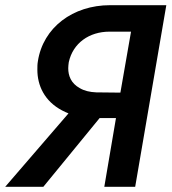

<svg xmlns="http://www.w3.org/2000/svg" viewBox="-44 -720 661 740"><path d="M597 -700H380C237 -700 122 -614 102 -484C100 -473 100 -462 100 -451C100 -391 127 -330 196 -294C204 -290 212 -286 220 -283L-24 0H123L340 -265H403L358 0H477ZM420 -363 327 -364C302 -365 281 -370 264 -380C229 -399 219 -429 219 -457C219 -464 220 -472 221 -480C237 -554 300 -598 378 -598H461Z"/></svg>

Font: Jost Medium
Style: Italic
Weight: 500
Italic angle: -5°
Version: Version 3.710